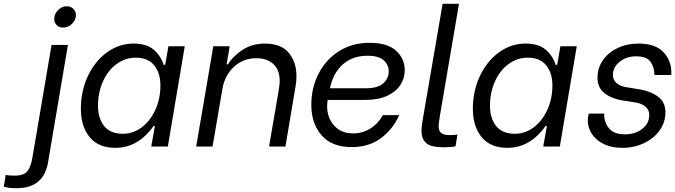

<svg xmlns="http://www.w3.org/2000/svg" viewBox="-94 -770 3548 1009"><path d="M191 -671Q191 -697 211 -717Q231 -737 257 -737Q278 -737 291.5 -723.5Q305 -710 305 -691Q305 -665 284.5 -645Q264 -625 238 -625Q217 -625 204 -638Q191 -651 191 -671ZM-74 211 -64 149Q-49 153 -18 153Q33 153 51 128Q69 103 76 60L177 -534H263L159 80Q137 219 -6 219Q-48 219 -74 211Z M331 -198Q331 -292 368 -370.5Q405 -449 468.5 -495Q532 -541 608 -541Q678 -541 715.5 -507.5Q753 -474 766 -429H774L791 -527H877L788 0H701L720 -108H713Q632 7 512 7Q424 7 377.5 -49Q331 -105 331 -198ZM749 -321Q749 -386 716.5 -426.5Q684 -467 620 -467Q564 -467 518.5 -433.5Q473 -400 447 -342Q421 -284 421 -213Q421 -148 453.5 -107.5Q486 -67 551 -67Q606 -67 651 -101Q696 -135 722.5 -193Q749 -251 749 -321Z M1027 -527H1113L1097 -432H1104Q1133 -478 1183 -509.5Q1233 -541 1298 -541Q1383 -541 1423.5 -492.5Q1464 -444 1464 -369Q1464 -345 1459 -315L1406 0H1320L1372 -304Q1376 -332 1376 -343Q1376 -402 1343 -433Q1310 -464 1253 -464Q1185 -464 1136.5 -420Q1088 -376 1075 -304L1023 0H937Z M1542 -219Q1542 -308 1580 -382.5Q1618 -457 1687.5 -501Q1757 -545 1848 -545Q1943 -545 1988 -503Q2033 -461 2033 -401Q2033 -359 2010 -323.5Q1987 -288 1940.5 -266.5Q1894 -245 1827 -245H1628L1627 -238Q1625 -220 1625 -212Q1625 -152 1661.5 -110.5Q1698 -69 1762 -69Q1812 -69 1853 -95Q1894 -121 1918 -165H2004Q1971 -91 1908 -44Q1845 3 1754 3Q1650 3 1596 -59Q1542 -121 1542 -219ZM1828 -306Q1891 -306 1920 -332Q1949 -358 1949 -395Q1949 -428 1923 -452.5Q1897 -477 1837 -477Q1758 -477 1707 -431Q1656 -385 1640 -306Z M2121 -82Q2121 -106 2128 -144L2232 -750H2318L2217 -157Q2211 -117 2211 -106Q2211 -83 2224 -71.5Q2237 -60 2273 -60Q2294 -60 2310 -63L2300 -1Q2273 4 2235 4Q2171 4 2146 -18Q2121 -40 2121 -82Z M2391 -198Q2391 -292 2428 -370.5Q2465 -449 2528.5 -495Q2592 -541 2668 -541Q2738 -541 2775.5 -507.5Q2813 -474 2826 -429H2834L2851 -527H2937L2848 0H2761L2780 -108H2773Q2692 7 2572 7Q2484 7 2437.5 -49Q2391 -105 2391 -198ZM2809 -321Q2809 -386 2776.5 -426.5Q2744 -467 2680 -467Q2624 -467 2578.5 -433.5Q2533 -400 2507 -342Q2481 -284 2481 -213Q2481 -148 2513.5 -107.5Q2546 -67 2611 -67Q2666 -67 2711 -101Q2756 -135 2782.5 -193Q2809 -251 2809 -321Z M2995 -136Q2995 -153 2999 -168L3000 -173H3082L3081 -169Q3081 -126 3107 -95Q3133 -64 3190 -64Q3245 -64 3281.5 -93Q3318 -122 3318 -165Q3318 -194 3297 -210.5Q3276 -227 3244 -232L3177 -242Q3122 -251 3084 -279.5Q3046 -308 3046 -361Q3046 -412 3074 -453Q3102 -494 3151.5 -517.5Q3201 -541 3263 -541Q3351 -541 3394 -494.5Q3437 -448 3434 -380L3433 -376H3345V-378Q3345 -415 3325 -444.5Q3305 -474 3249 -474Q3198 -474 3162.5 -445.5Q3127 -417 3127 -376Q3127 -350 3146 -333.5Q3165 -317 3196 -312L3269 -300Q3327 -290 3365 -261.5Q3403 -233 3403 -179Q3403 -128 3373 -85.5Q3343 -43 3291 -18Q3239 7 3176 7Q3120 7 3079 -13Q3038 -33 3016.5 -66Q2995 -99 2995 -136Z"/></svg>

Font: Be Vietnam
Style: Italic
Weight: 400
Italic angle: -9.33299°
Designer: Gabriel Lam
Foundry: TypeRant
Version: Version 3.000